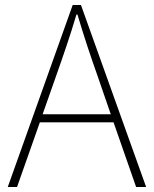

<svg xmlns="http://www.w3.org/2000/svg" viewBox="-20 -746 614 766"><path d="M150 -290 201 -435C232 -523 258 -597 285 -688H289C316 -597 341 -523 372 -435L422 -290ZM523 0H563L303 -726H270L11 0H48L139 -258H433Z"/></svg>

Font: Noto Sans CJK KR Thin
Style: Regular
Weight: 250
Designer: Ryoko NISHIZUKA (kana & ideographs); Paul D. Hunt (Latin, Greek & Cyrillic); Wenlong ZHANG (bopomofo); Sandoll Communica
Foundry: Adobe Systems Incorporated
Version: Version 1.002;PS 1.002;hotconv 1.0.82;makeotf.lib2.5.63406